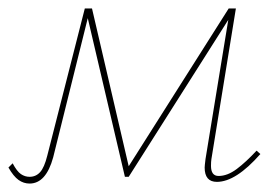

<svg xmlns="http://www.w3.org/2000/svg" viewBox="-32 -428 660 455"><path d="M585 -63Q527 3 482 3Q453 3 453 -31Q453 -35 455 -51L509 -381L273 -9H264L176 -385L94 -55Q77 7 38 7Q24 7 12 -1.5Q0 -10 -12 -31L-2 -41Q8 -22 17.5 -15.5Q27 -9 38 -9Q53 -9 63 -20Q73 -31 80 -59L169 -408H186L273 -34L510 -408H527L469 -51Q468 -45 468 -35Q468 -11 486 -11Q507 -11 529 -27.5Q551 -44 576 -71Z"/></svg>

Font: Ysabeau Thin
Style: Italic
Weight: 200
Italic angle: -12°
Designer: Christian Thalmann (Catharsis Fonts)
Version: Version 0.003